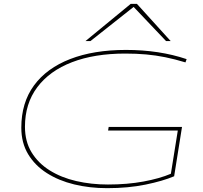

<svg xmlns="http://www.w3.org/2000/svg" viewBox="-20 -970 1057 1000"><path d="M538 10Q447 10 366.5 -9.5Q286 -29 224 -68.5Q162 -108 126.5 -167Q91 -226 91 -305Q91 -435 157 -525Q223 -615 345.5 -662.5Q468 -710 636 -710Q810 -710 952 -662L946 -645Q890 -662 840.5 -672Q791 -682 741 -686.5Q691 -691 632 -691Q472 -691 355 -646Q238 -601 174 -515.5Q110 -430 110 -310Q110 -233 144.5 -176.5Q179 -120 239 -82.5Q299 -45 377 -27Q455 -9 542 -9Q643 -9 727 -24.5Q811 -40 870 -65L906 -290H543L546 -309H928L887 -52Q828 -27 738 -8.5Q648 10 538 10ZM425 -756 661 -950H693L869 -756H845L676 -934L451 -756Z"/></svg>

Font: Georama ExtraExtended Thin
Style: Italic
Weight: 100
Width: 8
Italic angle: -9°
Designer: Jean-Baptiste Levee
Foundry: Production Type
Version: Version 1.000